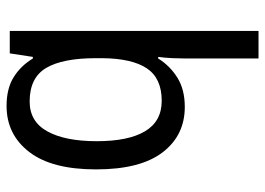

<svg xmlns="http://www.w3.org/2000/svg" viewBox="-134 -452 826 599"><g transform="rotate(-90 279.5 -153.0)"><path d="M396 14Q396 -4 397 -27.5Q398 -51 401 -73H396Q373 -36 336 -13Q299 10 245 10Q156 10 103 -59.5Q50 -129 50 -267Q50 -405 104.5 -475.5Q159 -546 248 -546Q302 -546 337.5 -524Q373 -502 396 -464H401L412 -536H482V240H396ZM264 -62Q334 -62 365 -108Q396 -154 397 -247V-267Q397 -371 366.5 -422.5Q336 -474 262 -474Q199 -474 168.5 -418.5Q138 -363 138 -265Q138 -166 169 -114Q200 -62 264 -62Z"/></g></svg>

Font: Noto Sans Gurmukhi UI SemiCondensed
Style: Regular
Weight: 400
Width: 4
Designer: Jelle Bosma - Monotype Design Team
Foundry: Monotype Imaging Inc.
Version: Version 2.004; ttfautohint (v1.8.4.7-5d5b)